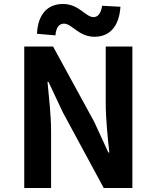

<svg xmlns="http://www.w3.org/2000/svg" viewBox="-20 -946 789 966"><path d="M455 -761C528 -761 579 -808 586 -912L494 -917C487 -876 472 -860 450 -860C411 -860 377 -926 297 -926C224 -926 171 -880 166 -776L259 -768C262 -810 279 -827 302 -827C342 -827 376 -761 455 -761ZM247 -712H102V0H237V-286C237 -367 226 -457 219 -534H224L296 -381L502 0H646V-712H512V-428C512 -347 522 -253 530 -179H525L454 -333Z"/></svg>

Font: Spoqa Han Sans Neo Bold
Style: Bold
Weight: 700
Designer: [Spoqa Han Sans Neo] Dong-huui Kim  Younghwa Kang  Yujin Lee  [Noto Sans] Ryoko NISHIZUKA  (kana & ideographs); Paul D. 
Foundry: Spoqa (http://www.spoqa-han-sans.com)
Version: Version 1.100;hotconv 1.0.109;makeotfexe 2.5.65596